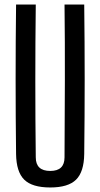

<svg xmlns="http://www.w3.org/2000/svg" viewBox="-20 -820 443 848"><path d="M202 8Q122 8 87 -26.5Q52 -61 51 -140Q47 -470 51 -800H138Q136 -635 136 -462.5Q136 -290 138 -125Q138 -65 202 -65Q265 -65 265 -125Q266 -290 266.5 -462.5Q267 -635 265 -800H352Q356 -470 352 -140Q351 -61 316 -26.5Q281 8 202 8Z"/></svg>

Font: Big Shoulders Display SemiBold
Style: Regular
Weight: 600
Designer: Patric King
Foundry: XO Type Co
Version: Version 1.000; ttfautohint (v1.8.2)